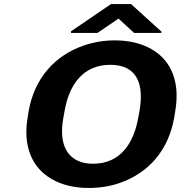

<svg xmlns="http://www.w3.org/2000/svg" viewBox="-20 -921 895 951"><path d="M843 -339 848 -371C867 -481 845 -568 793 -627C745 -681 665 -721 548 -721C494 -721 443 -712 396 -696C251 -646 151 -534 122 -371L117 -339C98 -230 122 -142 174 -84C223 -30 303 10 420 10C474 10 524 2 571 -14C716 -64 814 -175 843 -339ZM441 -110C411 -110 386 -115 365 -125C293 -159 276 -239 294 -339L300 -372C322 -498 389 -600 526 -600C664 -600 693 -498 671 -372L665 -339C643 -214 578 -110 441 -110ZM780 -764 629 -901H530L332 -766L331 -758H463L567 -829L644 -758H779Z"/></svg>

Font: Asimov
Style: XWidIt
Weight: 500
Designer: Google
Version: Version 2.000980; 2014